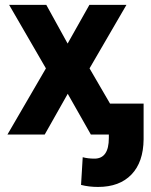

<svg xmlns="http://www.w3.org/2000/svg" viewBox="-20 -548 616 782"><path d="M10.3 0ZM255.4 -370.6 344.2 -528.3H495.1L344.7 -269.5L501.5 0H350.1L255.9 -166L162.1 0H10.3L167 -269.5L17.1 -528.3H168.5ZM564.9 -126V19.5Q564 112.3 515.4 162.8Q466.8 213.4 379.4 213.4Q341.8 213.4 310.1 205.1L316.9 92.3Q337.9 98.1 364.7 98.1Q423.3 98.1 423.3 14.2V-126Z"/></svg>

Font: Roboto
Style: Bold
Weight: 700
Designer: Google
Version: Version 2.134; 2016; ttfautohint (v1.6)